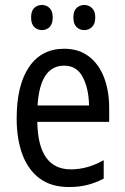

<svg xmlns="http://www.w3.org/2000/svg" viewBox="-20 -742 502 772"><path d="M238 -546Q297 -546 337.5 -515Q378 -484 398.5 -430Q419 -376 419 -308V-252H130Q133 -61 265 -61Q332 -61 397 -98V-24Q365 -7 331.5 1.5Q298 10 257 10Q186 10 139.5 -24.5Q93 -59 70 -121Q47 -183 47 -265Q47 -400 97 -473Q147 -546 238 -546ZM238 -478Q141 -478 131 -318H338Q337 -385 313 -431.5Q289 -478 238 -478ZM105 -672Q105 -698 117.5 -710Q130 -722 149 -722Q167 -722 179.5 -709.5Q192 -697 192 -672Q192 -646 179.5 -633.5Q167 -621 149 -621Q130 -621 117.5 -633.5Q105 -646 105 -672ZM275 -672Q275 -698 288 -710Q301 -722 319 -722Q337 -722 350 -709.5Q363 -697 363 -672Q363 -646 350 -633.5Q337 -621 319 -621Q300 -621 287.5 -633.5Q275 -646 275 -672Z"/></svg>

Font: Noto Sans Malayalam Condensed
Style: Regular
Weight: 400
Width: 3
Designer: Jelle Bosma - Monotype Design Team
Foundry: Monotype Imaging Inc.
Version: Version 2.104; ttfautohint (v1.8.4.7-5d5b)